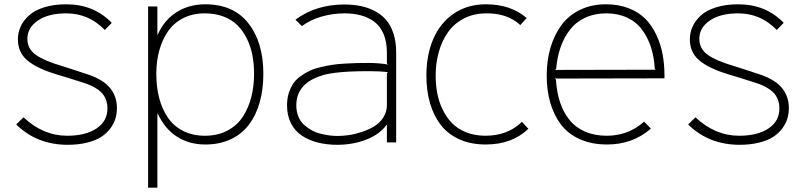

<svg xmlns="http://www.w3.org/2000/svg" viewBox="-20 -660 3731 890"><path d="M522 -159.2Q522 -133.3 514.9 -109.9Q507.8 -86.4 491 -64Q474.1 -41.5 448.7 -25.1Q423.3 -8.8 383.5 1.2Q343.8 11.2 293.9 11.2Q150.9 11.2 55.2 -83L88.9 -116.2Q180.2 -30.8 291 -30.8Q377.4 -30.8 427.7 -64.7Q478 -98.6 478 -157.2Q478 -204.6 447.5 -233.6Q417 -262.7 349.1 -282.2Q345.2 -283.7 295.2 -299.1Q245.1 -314.5 236.8 -316.9Q148.4 -344.2 105.7 -380.9Q63 -417.5 63 -478Q63 -509.3 75.9 -537.4Q88.9 -565.4 114.7 -588.9Q140.6 -612.3 185.1 -626.2Q229.5 -640.1 287.1 -640.1Q415 -640.1 498 -554.2L465.8 -521Q391.6 -598.1 287.1 -598.1Q204.6 -598.1 155.8 -564.9Q106.9 -531.7 106.9 -480Q106.9 -434.1 145.5 -406.2Q184.1 -378.4 264.2 -355Q270.5 -353 292 -346.2Q313.5 -339.4 337.6 -331.3Q361.8 -323.2 366.2 -321.8Q451.2 -296.9 486.6 -256.3Q522 -215.8 522 -159.2Z M1157.7 -317.9Q1157.7 -363.8 1149.9 -404.3Q1142.1 -444.8 1124.5 -480.7Q1106.9 -516.6 1081.1 -542.5Q1055.2 -568.4 1016.4 -583.3Q977.5 -598.1 929.7 -598.1Q873.5 -598.1 829.8 -576.2Q786.1 -554.2 759.3 -515.6Q732.4 -477.1 718.5 -426.8Q704.6 -376.5 704.6 -317.9Q704.6 -256.3 718 -205.1Q731.4 -153.8 758.3 -114.5Q785.2 -75.2 829.1 -53Q873 -30.8 929.7 -30.8Q989.3 -30.8 1034.4 -54.7Q1079.6 -78.6 1106 -119.6Q1132.3 -160.6 1145 -210.7Q1157.7 -260.7 1157.7 -317.9ZM1200.7 -317.9Q1200.7 -245.1 1183.8 -185.5Q1167 -126 1134 -82.3Q1101.1 -38.6 1049.6 -14.4Q998 9.8 931.6 9.8Q856.9 9.8 800.5 -26.4Q744.1 -62.5 711.4 -132.8H709.5V210H666.5V-629.9H709.5V-500H711.4Q741.2 -567.4 798.8 -603.8Q856.4 -640.1 931.6 -640.1Q1062 -640.1 1131.3 -552.2Q1200.7 -464.4 1200.7 -317.9Z M1773.4 -319.8 1778.3 -325.2Q1745.1 -330.1 1695.3 -330.1Q1633.3 -330.1 1598.1 -328.1Q1533.2 -324.7 1489.3 -314.9Q1353.5 -280.3 1353.5 -171.9Q1353.5 -143.6 1362.8 -120.4Q1372.1 -97.2 1388.4 -82.3Q1404.8 -67.4 1424.1 -56.6Q1443.4 -45.9 1465.8 -40.3Q1488.3 -34.7 1507.3 -32.2Q1526.4 -29.8 1544.4 -29.8Q1568.8 -29.8 1596.7 -33.7Q1624.5 -37.6 1656.5 -48.1Q1688.5 -58.6 1714.1 -74Q1739.7 -89.4 1756.6 -115.2Q1773.4 -141.1 1773.4 -172.9ZM1816.4 -418V0H1773.4V-81.1H1771.5Q1740.7 -37.6 1678.7 -13.2Q1616.7 11.2 1543.5 11.2Q1495.1 11.2 1454.1 1Q1413.1 -9.3 1380.4 -30.5Q1347.7 -51.8 1329.1 -87.9Q1310.5 -124 1310.5 -171.9Q1310.5 -203.1 1318.8 -229Q1327.1 -254.9 1340.1 -273.7Q1353 -292.5 1374.5 -307.6Q1396 -322.8 1416.7 -332.5Q1437.5 -342.3 1467.3 -349.1Q1497.1 -356 1521 -359.6Q1544.9 -363.3 1578.4 -365.2Q1611.8 -367.2 1633.8 -367.7Q1655.8 -368.2 1687.5 -368.2Q1737.3 -368.2 1778.3 -360.8L1773.4 -366.2V-415Q1773.4 -466.3 1757.8 -502.9Q1742.2 -539.6 1714.1 -559.8Q1686 -580.1 1652.1 -589.1Q1618.2 -598.1 1576.2 -598.1Q1524.4 -598.1 1472.4 -583.7Q1420.4 -569.3 1379.4 -539.1L1349.6 -568.8Q1444.3 -639.2 1576.2 -639.2Q1616.2 -639.2 1650.6 -632.3Q1685.1 -625.5 1716.3 -609.4Q1747.6 -593.3 1769.3 -568.4Q1791 -543.5 1803.7 -505.1Q1816.4 -466.8 1816.4 -418Z M2399.4 -95.2 2429.2 -63Q2353.5 9.8 2231.4 9.8Q2163.1 9.8 2110.4 -13.7Q2057.6 -37.1 2024.2 -79.8Q1990.7 -122.6 1973.6 -180.7Q1956.5 -238.8 1956.5 -310.1Q1956.5 -405.8 1988.8 -480.2Q2021 -554.7 2084.2 -597.4Q2147.5 -640.1 2232.4 -640.1Q2348.1 -640.1 2421.4 -576.2L2391.6 -543.9Q2331.1 -599.6 2233.4 -598.1Q2174.8 -597.7 2129.2 -573.7Q2083.5 -549.8 2055.7 -509.3Q2027.8 -468.8 2013.7 -418Q1999.5 -367.2 1999.5 -310.1Q1999.5 -265.6 2007.3 -225.6Q2015.1 -185.5 2033 -149.7Q2050.8 -113.8 2076.9 -87.6Q2103 -61.5 2142.3 -46.1Q2181.6 -30.8 2230.5 -30.8Q2333.5 -30.8 2399.4 -95.2Z M2553.2 -335.9 3020 -336.9 3015.1 -340.8Q3012.2 -396 2997.3 -441.7Q2982.4 -487.3 2955.8 -522.9Q2929.2 -558.6 2886.7 -578.4Q2844.2 -598.1 2790 -598.1Q2735.8 -598.1 2692.9 -578.1Q2649.9 -558.1 2622.1 -522.2Q2594.2 -486.3 2578.4 -440.7Q2562.5 -395 2558.1 -340.8ZM3060.1 -310.1V-296.9L2551.8 -295.9L2557.1 -291Q2560.5 -232.4 2576.2 -185.5Q2591.8 -138.7 2620.1 -103.8Q2648.4 -68.8 2692.4 -49.8Q2736.3 -30.8 2793 -30.8Q2892.6 -30.8 2965.8 -96.2L2997.1 -64Q2913.6 9.8 2793.9 9.8Q2722.7 9.8 2668 -14.6Q2613.3 -39.1 2580.3 -82.8Q2547.4 -126.5 2530.8 -183.6Q2514.2 -240.7 2514.2 -310.1Q2514.2 -378.9 2531.5 -438.2Q2548.8 -497.6 2582 -543Q2615.2 -588.4 2668.5 -614.3Q2721.7 -640.1 2789.1 -640.1Q2848.1 -640.1 2895 -621.6Q2941.9 -603 2972.4 -571.8Q3002.9 -540.5 3022.9 -497.3Q3043 -454.1 3051.5 -408Q3060.1 -361.8 3060.1 -310.1Z M3636.7 -159.2Q3636.7 -133.3 3629.6 -109.9Q3622.6 -86.4 3605.7 -64Q3588.9 -41.5 3563.5 -25.1Q3538.1 -8.8 3498.3 1.2Q3458.5 11.2 3408.7 11.2Q3265.6 11.2 3169.9 -83L3203.6 -116.2Q3294.9 -30.8 3405.8 -30.8Q3492.2 -30.8 3542.5 -64.7Q3592.8 -98.6 3592.8 -157.2Q3592.8 -204.6 3562.3 -233.6Q3531.7 -262.7 3463.9 -282.2Q3460 -283.7 3409.9 -299.1Q3359.9 -314.5 3351.6 -316.9Q3263.2 -344.2 3220.5 -380.9Q3177.7 -417.5 3177.7 -478Q3177.7 -509.3 3190.7 -537.4Q3203.6 -565.4 3229.5 -588.9Q3255.4 -612.3 3299.8 -626.2Q3344.2 -640.1 3401.9 -640.1Q3529.8 -640.1 3612.8 -554.2L3580.6 -521Q3506.3 -598.1 3401.9 -598.1Q3319.3 -598.1 3270.5 -564.9Q3221.7 -531.7 3221.7 -480Q3221.7 -434.1 3260.3 -406.2Q3298.8 -378.4 3378.9 -355Q3385.3 -353 3406.7 -346.2Q3428.2 -339.4 3452.4 -331.3Q3476.6 -323.2 3481 -321.8Q3565.9 -296.9 3601.3 -256.3Q3636.7 -215.8 3636.7 -159.2Z"/></svg>

Font: Sinkin Sans 200 X Light
Style: Regular
Weight: 200
Designer: Keith Bates
Foundry: K-Type
Version: Sinkin Sans (version 1.0)  by Keith Bates   •   © 2014   www